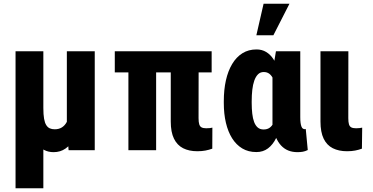

<svg xmlns="http://www.w3.org/2000/svg" viewBox="-20 -802 1989 1025"><path d="M336.9 -528.3H485.8V0H346.2L336.9 -122.1ZM354.5 -245.6 413.1 -246.6Q413.1 -190.9 403.6 -144Q394 -97.2 375.5 -62.5Q356.9 -27.8 329.6 -8.8Q302.2 10.3 266.1 10.3Q237.8 10.3 215.6 -1.5Q193.4 -13.2 176.5 -37.8Q159.7 -62.5 147.5 -101.6L134.3 -225.6H211.4Q211.4 -190.4 215.3 -168.2Q219.2 -146 227.1 -133.8Q234.9 -121.6 246.1 -116.7Q257.3 -111.8 272 -111.8Q294.4 -111.8 310.3 -121.8Q326.2 -131.8 335.9 -149.9Q345.7 -168 350.1 -192.4Q354.5 -216.8 354.5 -245.6ZM63 -528.3H211.4V203.1H63Z M1109.9 -528.3V-415.5H592.8V-528.3ZM813.5 -528.3V0H665.5V-528.3ZM891.6 -528.3H1040.5L1040 -171.4Q1040 -149.9 1043.7 -138.2Q1047.4 -126.5 1056.4 -121.8Q1065.4 -117.2 1081.1 -117.2Q1092.8 -117.2 1100.6 -118.2Q1108.4 -119.1 1113.8 -120.6L1113.3 -8.3Q1095.7 -2 1076.7 1.7Q1057.6 5.4 1033.2 5.4Q989.3 5.4 957.5 -10.7Q925.8 -26.9 908.7 -61.8Q891.6 -96.7 891.6 -153.3Z M1174.8 -251.5V-261.7Q1174.8 -322.8 1186 -373Q1197.3 -423.3 1219.5 -460.4Q1241.7 -497.6 1274.2 -517.8Q1306.6 -538.1 1349.6 -538.1Q1378.4 -538.1 1401.1 -524.4Q1423.8 -510.7 1439.9 -485.8Q1456.1 -460.9 1467.8 -426.8Q1479.5 -392.6 1487.1 -351.1Q1494.6 -309.6 1499 -263.7V-249Q1493.2 -194.8 1482.4 -147.7Q1471.7 -100.6 1454.3 -65.2Q1437 -29.8 1410.9 -10Q1384.8 9.8 1348.6 9.8Q1305.7 9.8 1273.4 -9.5Q1241.2 -28.8 1219.2 -63.7Q1197.3 -98.6 1186 -146.5Q1174.8 -194.3 1174.8 -251.5ZM1323.7 -261.7V-251.5Q1323.7 -221.2 1326.7 -195.3Q1329.6 -169.4 1336.7 -150.6Q1343.8 -131.8 1356 -121.3Q1368.2 -110.8 1387.2 -110.8Q1406.2 -110.8 1418.9 -119.6Q1431.6 -128.4 1439.7 -145Q1447.8 -161.6 1451.9 -185.1Q1456.1 -208.5 1457.5 -237.3V-273.9Q1456.5 -306.6 1452.1 -333.3Q1447.8 -359.9 1439.5 -378.7Q1431.2 -397.5 1418.7 -407.5Q1406.2 -417.5 1388.2 -417.5Q1369.6 -417.5 1357.4 -405.3Q1345.2 -393.1 1337.6 -371.8Q1330.1 -350.6 1326.9 -322.5Q1323.7 -294.4 1323.7 -261.7ZM1453.1 -528.3H1583V-176.3Q1583 -157.7 1584.7 -145.8Q1586.4 -133.8 1589.4 -126.2Q1592.3 -118.7 1596.9 -115.5Q1601.6 -112.3 1607.9 -112.3Q1609.9 -112.3 1610.8 -112.8Q1611.8 -113.3 1612.3 -113.8L1623 -1Q1608.9 5.9 1596.2 8.1Q1583.5 10.3 1567.9 10.3Q1541 10.3 1519 1.5Q1497.1 -7.3 1480.2 -25.6Q1463.4 -43.9 1451.7 -71.8Q1439.9 -99.6 1434.6 -137.7V-416ZM1348.6 -613.8 1387.2 -782.2H1525.4L1439.5 -613.8Z M1690.9 -528.3H1839.8L1839.4 -171.4Q1839.4 -149.9 1843 -138.2Q1846.7 -126.5 1855.7 -121.8Q1864.7 -117.2 1880.9 -117.2Q1891.6 -117.2 1899.4 -118.2Q1907.2 -119.1 1913.6 -120.6L1912.1 -8.3Q1895 -2 1876 1.7Q1856.9 5.4 1832.5 5.4Q1788.6 5.4 1756.6 -10.7Q1724.6 -26.9 1707.8 -61.8Q1690.9 -96.7 1690.9 -153.3Z"/></svg>

Font: Roboto Condensed ExtraBold
Style: Regular
Weight: 800
Designer: Christian Robertson
Foundry: Google
Version: Version 3.008; 2023